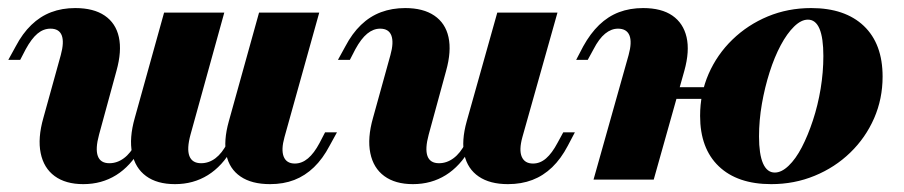

<svg xmlns="http://www.w3.org/2000/svg" viewBox="-20 -450 2264 481"><path d="M188.7 11.3Q144.4 11.3 116.9 -8.9Q89.5 -29 81.9 -66.5Q74.2 -104 88.7 -154.8L132.3 -312.1Q141.1 -344.4 134.7 -361.3Q128.2 -378.2 106.5 -378.2Q88.7 -378.2 73.8 -365.7Q58.9 -353.2 44.4 -326.6L30.6 -300H0.8L19.4 -333.9Q36.3 -366.1 58.5 -387.5Q80.6 -408.9 108.1 -419.4Q135.5 -429.8 168.5 -429.8Q214.5 -429.8 242.3 -410.9Q270.2 -391.9 277.8 -356.9Q285.5 -321.8 271.8 -272.6L228.2 -112.9Q218.5 -77.4 225 -59.3Q231.5 -41.1 254 -41.1Q273.4 -41.1 290.3 -53.6Q307.3 -66.1 320.2 -91.1L332.3 -78.2Q307.3 -33.9 271 -11.3Q234.7 11.3 188.7 11.3ZM418.5 11.3Q373.4 11.3 346 -8.9Q318.5 -29 310.9 -66.5Q303.2 -104 317.7 -154.8L391.1 -418.5H541.9L457.3 -112.9Q447.6 -77.4 454.4 -59.3Q461.3 -41.1 483.9 -41.1Q503.2 -41.1 519.8 -53.6Q536.3 -66.1 549.2 -91.1L562.1 -78.2Q537.1 -33.9 500.8 -11.3Q464.5 11.3 418.5 11.3ZM656.5 11.3Q610.5 11.3 582.7 -7.7Q554.8 -26.6 547.2 -61.7Q539.5 -96.8 553.2 -146L629 -418.5H779.8L692.7 -106.5Q683.9 -75 690.7 -57.7Q697.6 -40.3 718.5 -40.3Q736.3 -40.3 751.6 -53.2Q766.9 -66.1 780.6 -91.9L794.4 -118.5H824.2L805.6 -84.7Q788.7 -52.4 766.5 -31Q744.4 -9.7 717.3 0.8Q690.3 11.3 656.5 11.3Z M1014.5 11.3Q970.2 11.3 942.7 -8.9Q915.3 -29 907.7 -66.5Q900 -104 914.5 -154.8L958.1 -312.1Q966.9 -343.5 960.5 -360.9Q954 -378.2 932.3 -378.2Q915.3 -378.2 900 -365.7Q884.7 -353.2 870.2 -326.6L856.5 -300H826.6L845.2 -333.9Q862.1 -366.1 884.3 -387.5Q906.5 -408.9 934.3 -419.4Q962.1 -429.8 995.2 -429.8Q1040.3 -429.8 1068.1 -410.9Q1096 -391.9 1103.6 -356.9Q1111.3 -321.8 1097.6 -272.6L1054 -112.9Q1044.4 -77.4 1050.8 -59.3Q1057.3 -41.1 1079.8 -41.1Q1099.2 -41.1 1116.1 -53.6Q1133.1 -66.1 1146 -91.1L1158.1 -78.2Q1133.1 -33.9 1096.8 -11.3Q1060.5 11.3 1014.5 11.3ZM1252.4 11.3Q1207.3 11.3 1179.4 -7.7Q1151.6 -26.6 1143.5 -61.7Q1135.5 -96.8 1149.2 -146L1225.8 -418.5H1376.6L1288.7 -106.5Q1279.8 -74.2 1287.1 -57.3Q1294.4 -40.3 1315.3 -40.3Q1333.1 -40.3 1348 -53.2Q1362.9 -66.1 1376.6 -91.9L1391.1 -118.5H1420.2L1402.4 -84.7Q1385.5 -52.4 1363.3 -31Q1341.1 -9.7 1313.7 0.8Q1286.3 11.3 1252.4 11.3Z M1466.9 0 1554.8 -312.1Q1563.7 -344.4 1556.9 -361.3Q1550 -378.2 1528.2 -378.2Q1511.3 -378.2 1496 -365.7Q1480.6 -353.2 1466.9 -326.6L1452.4 -300H1423.4L1441.1 -333.9Q1458.9 -366.1 1481 -387.5Q1503.2 -408.9 1530.6 -419.4Q1558.1 -429.8 1591.1 -429.8Q1637.1 -429.8 1664.5 -410.9Q1691.9 -391.9 1700 -356.9Q1708.1 -321.8 1694.4 -272.6L1617.7 0ZM1633.9 -202.4 1641.9 -231.5H1793.5L1787.9 -202.4ZM1912.1 11.3Q1827.4 11.3 1780.6 -33.5Q1733.9 -78.2 1733.9 -159.7Q1733.9 -216.1 1755.2 -264.9Q1776.6 -313.7 1814.9 -350.8Q1853.2 -387.9 1903.6 -408.9Q1954 -429.8 2012.1 -429.8Q2096.8 -429.8 2144 -385.1Q2191.1 -340.3 2191.1 -258.1Q2191.1 -202.4 2169.8 -153.6Q2148.4 -104.8 2110.1 -67.7Q2071.8 -30.6 2021 -9.7Q1970.2 11.3 1912.1 11.3ZM1921 -17.7Q1937.9 -17.7 1955.6 -34.7Q1973.4 -51.6 1988.7 -81Q2004 -110.5 2016.5 -148.4Q2029 -186.3 2035.9 -227.8Q2042.7 -269.4 2042.7 -309.7Q2042.7 -354.8 2033.1 -377.8Q2023.4 -400.8 2004 -400.8Q1987.1 -400.8 1969.4 -383.5Q1951.6 -366.1 1935.9 -336.7Q1920.2 -307.3 1908.1 -269.4Q1896 -231.5 1888.7 -189.9Q1881.5 -148.4 1881.5 -108.1Q1881.5 -63.7 1891.5 -40.7Q1901.6 -17.7 1921 -17.7Z"/></svg>

Font: Playfair 5pt SemiExpanded Light Black
Style: Italic
Weight: 900
Italic angle: -15.6°
Version: Version 2.001;gftools[0.9.30]